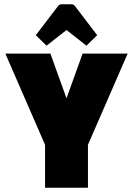

<svg xmlns="http://www.w3.org/2000/svg" viewBox="-20 -875 620 895"><path d="M575 -625 390 -200V0H190V-200L5 -625H215L290 -417L365 -625ZM147 -711 250 -846Q256 -855 266 -855H314Q324 -855 330 -846L433 -711L383 -662L290 -735L197 -662Z"/></svg>

Font: Changa ExtraBold
Style: Regular
Weight: 800
Designer: Eduardo Rodriguez Tunni
Foundry: Eduardo Rodriguez Tunni
Version: Version 2.002; ttfautohint (v1.5) -l 8 -r 50 -G 220 -x 14 -H